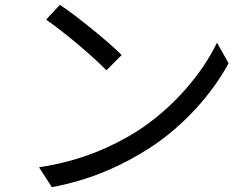

<svg xmlns="http://www.w3.org/2000/svg" viewBox="-20 -753 1040 792"><path d="M227 -733 170 -672C244 -622 369 -515 419 -463L482 -526C426 -582 298 -686 227 -733ZM141 -63 194 19C360 -12 487 -73 587 -136C738 -231 855 -367 923 -492L875 -577C817 -454 695 -306 541 -209C446 -150 316 -89 141 -63Z"/></svg>

Font: Source Han Sans JP
Style: Regular
Weight: 400
Designer: Ryoko NISHIZUKA 西塚涼子 (kana, bopomofo & ideographs); Paul D. Hunt (Latin, Greek & Cyrillic); Sandoll Communications 산돌커뮤니
Foundry: Adobe
Version: Version 2.004;hotconv 1.0.118;makeotfexe 2.5.65603